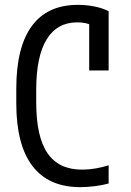

<svg xmlns="http://www.w3.org/2000/svg" viewBox="-20 -760 540 790"><path d="M310 10Q180 10 113.5 -77Q47 -164 47 -335V-395Q47 -566 111 -653Q175 -740 300 -740Q335 -740 368 -733.5Q401 -727 427 -714V-470H347V-702L387 -640Q349 -668 298 -668Q215 -668 172 -598Q129 -528 129 -390V-340Q129 -197 175.5 -129.5Q222 -62 318 -62Q345 -62 374 -67Q403 -72 427 -80V-5Q402 2 370.5 6Q339 10 310 10Z"/></svg>

Font: M PLUS 1 Code
Style: Regular
Weight: 400
Designer: Coji Morishita
Foundry: UNDERFOREST DESIGN
Version: Version 1.005